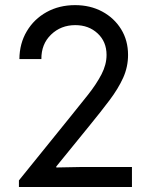

<svg xmlns="http://www.w3.org/2000/svg" viewBox="-20 -748 602 768"><path d="M55.7 0V-26.4L257.8 -276.4Q298.3 -326.2 332 -368.9Q365.7 -411.6 386 -450.7Q406.2 -489.7 406.2 -528.3Q406.2 -581.1 370.6 -614.3Q335 -647.5 281.2 -647.5Q223.6 -647.5 184.3 -609.6Q145 -571.8 145.5 -511.7H57.6Q58.1 -574.2 87.2 -623Q116.2 -671.9 166.5 -699.7Q216.8 -727.5 280.3 -727.5Q340.8 -727.5 388.7 -701.9Q436.5 -676.3 464.4 -631.3Q492.2 -586.4 492.2 -528.3Q492.2 -480.5 472.7 -437Q453.1 -393.6 418.2 -347.2Q383.3 -300.8 336.9 -244.1L205.1 -82V-78.1L309.6 -80.1H507.8V0Z"/></svg>

Font: Reddit Mono
Style: Regular
Weight: 400
Monospace: yes
Designer: Stephen Hutchings
Foundry: Reddit
Version: Version 1.014; ttfautohint (v1.8.4.7-5d5b)